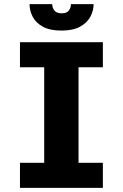

<svg xmlns="http://www.w3.org/2000/svg" viewBox="-20 -903 590 923"><path d="M76 0V-120.5H192.5V-579.5H76V-700H474.5V-579.5H357.5V-120.5H474.5V0ZM275.5 -756Q219.5 -756 185.8 -774.8Q152 -793.5 137 -822.8Q122 -852 122 -883H231Q231 -866 241.5 -852.5Q252 -839 276.5 -839Q301 -839 311 -852.5Q321 -866 321 -883H430Q430 -852 414.5 -822.8Q399 -793.5 365 -774.8Q331 -756 275.5 -756Z"/></svg>

Font: Trispace SemiCondensed
Style: Bold
Weight: 700
Width: 4
Designer: Tyler Finck
Foundry: Etcetera Type Company
Version: Version 1.210; ttfautohint (v1.8.3)